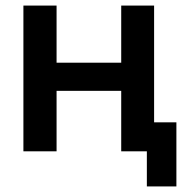

<svg xmlns="http://www.w3.org/2000/svg" viewBox="-20 -543 680 689"><path d="M64 0V-523H183V-318H415V-523H533V-104H613V126H507V0H415V-217H183V0Z"/></svg>

Font: Rising Sun SemiBold
Style: Regular
Weight: 600
Designer: Matt McInerney, Pablo Impallari, Rodrigo Fuenzalida (Raleway font), Stephen Hutchings (Greek), Cristiano Sobral (main ch
Foundry: The Rising Sun Project Authors
Version: Version 4.327; ttfautohint (v1.8.4.7-5d5b-dirty)